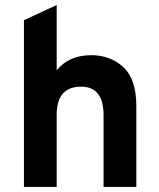

<svg xmlns="http://www.w3.org/2000/svg" viewBox="-20 -742 631 762"><path d="M75 -662 205 -722V-463Q254 -523 342 -523Q418 -523 469.5 -475.5Q521 -428 521 -322V0H391V-285Q391 -398 302 -398Q205 -398 205 -287V0H75Z"/></svg>

Font: OVRPSS Recut ExtraBold
Style: Regular
Weight: 800
Designer: Giant Group
Foundry: Giant Group
Version: Version 1.001;hotconv 1.0.109;makeotfexe 2.5.65596